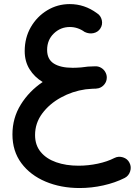

<svg xmlns="http://www.w3.org/2000/svg" viewBox="-20 -611 689 949"><path d="M41.5 53.2Q41.5 -27.8 82.8 -94.2Q124 -160.6 190.9 -205.6Q149.9 -230.5 126 -269Q102.1 -307.6 102.1 -358.4Q102.1 -424.3 132.3 -476.8Q162.6 -529.3 213.4 -560.1Q264.2 -590.8 324.7 -590.8Q397.9 -590.8 459 -545.9Q478 -534.2 483.2 -511.5Q488.3 -488.8 475.6 -469.7Q463.9 -452.1 442.4 -447.3Q420.9 -442.4 398.4 -453.1Q364.7 -477.5 325.2 -477.5Q279.3 -477.5 246.1 -445.6Q212.9 -413.6 212.9 -364.3Q212.9 -317.9 246.1 -296.9Q279.3 -275.9 339.4 -275.9Q357.4 -275.9 381.3 -277.8Q415 -283.2 448.7 -283.2H449.2Q465.8 -284.2 479.5 -276.1Q493.2 -268.1 500.5 -254.9Q507.8 -242.2 507.8 -228Q507.8 -209.5 496.8 -195.1Q485.8 -180.7 468.8 -175.3Q468.8 -175.3 468.8 -175.3Q467.8 -175.3 466.3 -174.8Q460.4 -173.3 454.1 -172.9Q446.3 -172.4 437.5 -172.4Q428.7 -172.4 413.1 -170.4Q407.7 -169.9 402.3 -169.4Q337.9 -160.2 281 -128.9Q224.1 -97.7 188.7 -50Q153.3 -2.4 153.3 56.6Q153.3 106.4 181.2 140.1Q209 173.8 257.6 190.9Q306.2 208 368.2 208Q416 208 463.1 198Q510.3 188 545.4 169.9Q565.4 159.7 587.9 166.7Q610.4 173.8 620.1 193.8Q630.4 213.9 623.3 236.1Q616.2 258.3 596.2 268.6Q548.8 292.5 490.7 305.4Q432.6 318.4 373.5 318.4Q280.8 318.4 205.3 286.6Q129.9 254.9 85.7 195.6Q41.5 136.2 41.5 53.2Z"/></svg>

Font: Mikhak-DS2-FD SemiBold
Style: Regular
Weight: 600
Designer: Amin Abedi
Version: Version 3.2